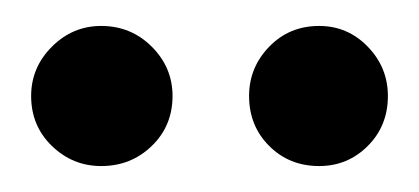

<svg xmlns="http://www.w3.org/2000/svg" viewBox="-20 -697 323 148"><path d="M226 -569Q203 -569 187.5 -584.5Q172 -600 172 -623Q172 -645 187.5 -661Q203 -677 226 -677Q248 -677 263.5 -661Q279 -645 279 -623Q279 -600 263.5 -584.5Q248 -569 226 -569ZM58 -569Q36 -569 20 -584.5Q4 -600 4 -623Q4 -645 20 -661Q36 -677 58 -677Q81 -677 97 -661Q113 -645 113 -623Q113 -600 97 -584.5Q81 -569 58 -569Z"/></svg>

Font: DM Sans 10pt Medium
Style: Regular
Weight: 500
Version: Version 4.004;gftools[0.9.30]